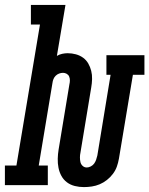

<svg xmlns="http://www.w3.org/2000/svg" viewBox="-67 -755 609 783"><path d="M275 8Q256 8 238 3.5Q220 -1 206 -11.5Q192 -22 183.5 -37.5Q175 -53 171.5 -71Q168 -89 168.5 -108Q169 -127 172 -145L216 -411Q218 -419 218 -427.5Q218 -436 215 -443Q212 -450 205 -454Q198 -458 190 -458Q182 -458 174 -455Q166 -452 160 -446Q154 -440 151 -432.5Q148 -425 147 -417L91 -80H128V0H-47V-80H0L96 -655H59V-735H200L165 -527Q175 -533 186.5 -535.5Q198 -538 209 -538Q226 -538 242.5 -533.5Q259 -529 272 -519.5Q285 -510 293 -496Q301 -482 305 -466Q309 -450 308.5 -432.5Q308 -415 305 -398L261 -132Q259 -123 259 -113Q259 -103 261 -94Q263 -85 270 -78.5Q277 -72 287 -72Q295 -72 303.5 -76.5Q312 -81 317 -88Q322 -95 325 -103.5Q328 -112 330 -121L384 -450H367V-530H522V-450H475L418 -108Q415 -91 409.5 -75.5Q404 -60 393.5 -46Q383 -32 369 -21Q355 -10 339.5 -3.5Q324 3 307.5 5.5Q291 8 275 8Z"/></svg>

Font: Iosevka Curly Slab MdObl
Style: Regular
Weight: 500
Italic angle: -9°
Monospace: yes
Designer: Belleve Invis
Foundry: Belleve Invis
Version: Version 11.0.0; ttfautohint (v1.8.3)